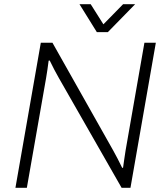

<svg xmlns="http://www.w3.org/2000/svg" viewBox="-20 -888 780 908"><path d="M619 -868H562L469 -773L409 -868H356L438 -736H490ZM53 0H107L198 -519C202 -543 207 -575 210 -601L215 -602C226 -578 249 -535 259 -518L555 0H597L717 -686H663L574 -177C568 -143 566 -119 562 -95L558 -94C547 -118 526 -157 515 -177L228 -686H173Z"/></svg>

Font: Archivo Thin
Style: Italic
Weight: 100
Italic angle: -10°
Designer: Hector Gatti
Foundry: Omnibus-Type
Version: Version 2.001